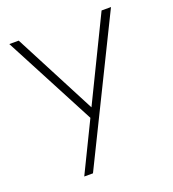

<svg xmlns="http://www.w3.org/2000/svg" viewBox="-132 -820 828 921"><g transform="rotate(-20 282.0 -360.0)"><path d="M539 -720H491L286.5 -300L68 -720H20L264.5 -254.5L140.5 0H185Z"/></g></svg>

Font: Vela Sans ExtLt
Style: Regular
Weight: 200
Designer: Principal design: Mikhail Sharanda - project Manrope.
Design modification: Ravid Balaliev
Foundry: Mikhail Sharanda
Version: Version 1.001